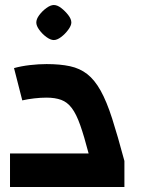

<svg xmlns="http://www.w3.org/2000/svg" viewBox="-20 -747 567 767"><path d="M20 0V-134H334Q316 -203 300.5 -247Q285 -291 267 -315Q249 -339 224.5 -348Q200 -357 166 -357Q142 -357 116.5 -354Q91 -351 69 -346L36 -475Q65 -483 99.5 -487Q134 -491 166 -491Q220 -491 259.5 -482.5Q299 -474 328.5 -451Q358 -428 382 -385Q406 -342 428 -273.5Q450 -205 477 -104V0ZM195 -587Q182 -587 165.5 -599Q149 -611 137 -627.5Q125 -644 125 -657Q125 -671 137 -687Q149 -703 165.5 -715Q182 -727 195 -727Q209 -727 224.5 -715Q240 -703 252.5 -687Q265 -671 265 -657Q265 -645 252.5 -628Q240 -611 224 -599Q208 -587 195 -587Z"/></svg>

Font: Changa ExtraLight SemiBold
Style: Regular
Weight: 600
Version: Version 3.002; ttfautohint (v1.8.2)